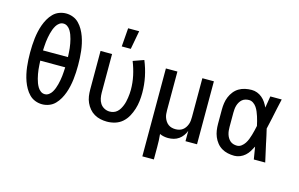

<svg xmlns="http://www.w3.org/2000/svg" viewBox="-113 -1059 2427 1561"><g transform="rotate(15 1100.0 -278.0)"><path d="M275 12Q245 12 216.5 1Q188 -10 167 -31.5Q146 -53 131 -79.5Q116 -106 106 -134Q96 -162 89.5 -191.5Q83 -221 79.5 -250.5Q76 -280 74.5 -310Q73 -340 73 -370Q73 -400 74.5 -430Q76 -460 79.5 -489.5Q83 -519 89.5 -548.5Q96 -578 106 -606Q116 -634 131 -660.5Q146 -687 167 -708.5Q188 -730 216.5 -741Q245 -752 275 -752Q305 -752 333.5 -741Q362 -730 383 -708.5Q404 -687 419 -660.5Q434 -634 444 -606Q454 -578 460.5 -548.5Q467 -519 470.5 -489.5Q474 -460 475.5 -430Q477 -400 477 -370Q477 -340 475.5 -310Q474 -280 470.5 -250.5Q467 -221 460.5 -191.5Q454 -162 444 -134Q434 -106 419 -79.5Q404 -53 383 -31.5Q362 -10 333.5 1Q305 12 275 12ZM380 -413Q379 -431 378 -449.5Q377 -468 375 -486.5Q373 -505 369.5 -523.5Q366 -542 361.5 -560Q357 -578 350.5 -595Q344 -612 334.5 -628Q325 -644 309.5 -655.5Q294 -667 275 -667Q256 -667 240.5 -655.5Q225 -644 215.5 -628Q206 -612 199.5 -595Q193 -578 188.5 -560Q184 -542 180.5 -523.5Q177 -505 175 -486.5Q173 -468 172 -449.5Q171 -431 170 -413ZM275 -73Q294 -73 309.5 -84.5Q325 -96 334.5 -112Q344 -128 350.5 -145Q357 -162 361.5 -180Q366 -198 369.5 -216.5Q373 -235 375 -253.5Q377 -272 378 -290.5Q379 -309 380 -327H170Q171 -309 172 -290.5Q173 -272 175 -253.5Q177 -235 180.5 -216.5Q184 -198 188.5 -180Q193 -162 199.5 -145Q206 -128 215.5 -112Q225 -96 240.5 -84.5Q256 -73 275 -73Z M821 12Q793 12 765.5 6Q738 0 714 -14Q690 -28 672 -49.5Q654 -71 642.5 -96.5Q631 -122 627 -149.5Q623 -177 623 -205V-530H720V-205Q720 -182 724.5 -158.5Q729 -135 741.5 -115.5Q754 -96 775.5 -84.5Q797 -73 821 -73Q838 -73 854.5 -78.5Q871 -84 884 -96Q897 -108 905.5 -122.5Q914 -137 920.5 -153Q927 -169 931 -186Q935 -203 937.5 -220Q940 -237 941.5 -254Q943 -271 943 -288Q943 -348 930.5 -406Q918 -464 896 -519L986 -551Q1012 -488 1025.5 -422Q1039 -356 1039 -288Q1039 -253 1035 -218.5Q1031 -184 1020.5 -150.5Q1010 -117 993 -86Q976 -55 950 -32Q924 -9 890 1.5Q856 12 821 12ZM780 -610 792 -766H885L856 -610Z M1173 210V-530H1270V-205Q1270 -189 1271.5 -173Q1273 -157 1278.5 -142Q1284 -127 1293 -113.5Q1302 -100 1315 -90.5Q1328 -81 1343.5 -77Q1359 -73 1375 -73Q1391 -73 1406.5 -77Q1422 -81 1435 -90.5Q1448 -100 1457 -113.5Q1466 -127 1471.5 -142Q1477 -157 1478.5 -173Q1480 -189 1480 -205V-530H1577V0H1480V-87Q1472 -65 1458 -46Q1444 -27 1425 -13.5Q1406 0 1383 6Q1360 12 1336 12Q1318 12 1300 8.5Q1282 5 1265 -3Q1268 24 1269 51Q1270 78 1270 105V210Z M1893 12Q1865 12 1837.5 6Q1810 0 1786.5 -14Q1763 -28 1745.5 -50Q1728 -72 1717.5 -97.5Q1707 -123 1703 -150Q1699 -177 1699 -205V-325Q1699 -353 1703 -380Q1707 -407 1717.5 -432.5Q1728 -458 1745.5 -480Q1763 -502 1786.5 -516Q1810 -530 1837.5 -536Q1865 -542 1893 -542Q1917 -542 1939.5 -533.5Q1962 -525 1980.5 -509.5Q1999 -494 2012.5 -474Q2026 -454 2036 -432Q2040 -457 2044 -481.5Q2048 -506 2052 -530H2148Q2139 -491 2130.5 -452Q2122 -413 2114 -374V-373Q2108 -347 2102.5 -321Q2097 -295 2091 -270Q2098 -242 2104 -214Q2110 -186 2116 -158V-157Q2125 -118 2133.5 -78.5Q2142 -39 2151 0H2055Q2051 -26 2046.5 -52Q2042 -78 2038 -104Q2027 -82 2014 -61Q2001 -40 1982.5 -23.5Q1964 -7 1940.5 2.5Q1917 12 1893 12ZM1893 -73Q1913 -73 1930 -86Q1947 -99 1958 -116Q1969 -133 1976.5 -152Q1984 -171 1989.5 -190.5Q1995 -210 2000 -230Q2005 -250 2009 -270Q2005 -289 2000 -308.5Q1995 -328 1989 -346.5Q1983 -365 1975.5 -383Q1968 -401 1957 -417.5Q1946 -434 1929 -445.5Q1912 -457 1893 -457Q1877 -457 1862 -452.5Q1847 -448 1835.5 -438Q1824 -428 1816 -414.5Q1808 -401 1803.5 -386Q1799 -371 1797.5 -355.5Q1796 -340 1796 -325V-205Q1796 -190 1797.5 -174.5Q1799 -159 1803.5 -144Q1808 -129 1816 -115.5Q1824 -102 1835.5 -92Q1847 -82 1862 -77.5Q1877 -73 1893 -73Z"/></g></svg>

Font: Lode Dark
Style: Bold
Weight: 700
Monospace: yes
Designer: Belleve Invis
Foundry: Belleve Invis
Version: Version 29.2.0; ttfautohint (v1.8.3)